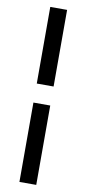

<svg xmlns="http://www.w3.org/2000/svg" viewBox="-104 -758 467 1034"><g transform="rotate(10 129.0 -241.5)"><path d="M83 -301V-720H175V-301ZM83 237V-197H175V237Z"/></g></svg>

Font: Narnoor ExtraBold
Style: Regular
Weight: 800
Designer: S. Sridhar Murthy
Foundry: SIL International
Version: Version 3.000